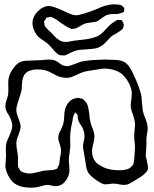

<svg xmlns="http://www.w3.org/2000/svg" viewBox="-20 -819 714 893"><path d="M645 -4Q634 5 603 23Q599 25 588.5 31.5Q578 38 569 40Q565 41 557 41Q551 41 543.5 40Q536 39 532 38Q522 35 509 35Q500 35 486 37Q472 39 463 38Q451 34 434 23Q431 21 416.5 10.5Q402 0 393 -12Q386 -22 383 -34Q380 -46 378.5 -58Q377 -70 376 -75L372 -99Q366 -127 366 -140Q366 -149 370 -163Q371 -167 372 -173Q373 -179 373 -187Q373 -203 364 -225Q361 -231 352 -244Q343 -257 342 -269Q342 -282 340 -286Q340 -286 335 -291L329 -296Q328 -296 328 -293L322 -281Q319 -273 317 -256L311 -228Q310 -222 308 -206Q306 -190 306 -176L307 -139Q307 -137 304 -110Q300 -86 300 -73Q300 -65 302 -51L303 -28Q303 -1 285 22.5Q267 46 240 47Q231 47 220 44Q216 43 211.5 42Q207 41 200 41Q193 41 182.5 44Q172 47 167 48Q146 54 124 54Q114 54 96 52Q66 48 46 33Q29 19 17 -5Q5 -29 5 -50Q5 -58 7 -74L8 -96L7 -128Q7 -142 10 -155Q14 -168 22 -184Q23 -187 30 -203.5Q37 -220 37 -237Q37 -252 23 -280Q21 -283 16 -291Q11 -299 8 -307.5Q5 -316 5 -324Q5 -339 12 -358Q13 -362 15 -368Q17 -374 18 -382Q19 -388 19 -400Q19 -407 18.5 -421.5Q18 -436 19 -447Q22 -477 45 -505Q59 -525 78 -532Q90 -537 117 -537Q131 -537 138 -538Q158 -538 169 -539Q175 -540 187.5 -541Q200 -542 209 -542Q224 -542 235 -538Q243 -535 254.5 -526.5Q266 -518 272 -515L286 -512L294 -511Q295 -511 307 -514Q314 -516 335 -524Q349 -530 357 -532Q372 -536 391 -537.5Q410 -539 416 -540Q450 -542 467 -542Q488 -542 498 -541Q501 -541 514.5 -540.5Q528 -540 539 -537.5Q550 -535 558 -531Q574 -521 585 -503Q596 -485 604 -466Q612 -447 616 -439Q634 -395 638 -371Q640 -351 640 -342Q642 -318 644 -305Q647 -289 655 -271Q666 -244 667 -224Q667 -211 664 -197Q663 -192 662 -185Q661 -178 661 -168V-147Q661 -133 660 -126Q658 -106 658 -94Q659 -88 663 -71Q668 -49 668 -42V-35Q668 -30 664.5 -25Q661 -20 659 -17ZM607 -151Q606 -157 605 -168Q604 -179 604 -188Q604 -197 606 -215Q608 -231 608 -240Q608 -247 606 -259Q603 -271 598 -287Q588 -313 588 -328Q588 -342 591 -355Q593 -373 593 -382Q593 -403 583 -425Q573 -447 557 -465Q541 -483 516 -491.5Q491 -500 466 -500Q455 -500 439.5 -497Q424 -494 415 -493Q410 -492 392 -489.5Q374 -487 359 -481Q346 -476 337 -471Q321 -464 311.5 -460.5Q302 -457 290 -457Q269 -457 248 -465Q239 -469 228 -475.5Q217 -482 210 -485Q187 -496 157 -496Q143 -496 137 -495Q114 -490 107 -485L99 -478Q98 -476 95.5 -474Q93 -472 92 -470Q91 -468 88 -460Q83 -447 82.5 -430.5Q82 -414 81 -405Q80 -395 76 -384Q74 -375 68 -357Q63 -344 59.5 -331Q56 -318 56 -307Q56 -293 66 -267Q76 -243 76 -229Q76 -219 67 -194Q61 -180 59 -172Q56 -162 56 -151Q56 -140 60 -116Q64 -96 64 -85Q64 -80 63.5 -71.5Q63 -63 64 -52V-45Q64 -41 67 -37.5Q70 -34 71 -32Q73 -26 77 -23Q79 -21 83.5 -19.5Q88 -18 90 -17Q103 -12 116 -12Q132 -12 162 -20Q176 -24 183 -25L204 -27Q224 -27 233 -30Q236 -31 239.5 -32Q243 -33 245 -35Q246 -35 248 -40L255 -54Q256 -59 257 -67Q258 -75 258 -79Q264 -105 264 -120Q264 -130 258 -148Q251 -166 251 -178Q251 -192 258 -206Q265 -220 267 -223Q277 -245 278 -268Q278 -273 279 -286Q280 -299 282 -309Q287 -328 299 -342.5Q311 -357 328 -361Q340 -364 342 -364Q346 -364 349 -363Q352 -362 354 -361Q359 -361 365 -359Q365 -359 373 -351L381 -342Q383 -340 384 -337.5Q385 -335 386 -333Q392 -317 396 -285Q397 -260 405 -236Q407 -231 413 -215Q419 -199 419 -184Q419 -176 417 -165.5Q415 -155 414 -151Q408 -129 408 -116Q408 -88 423 -68Q431 -57 452 -46Q477 -31 514 -28Q522 -27 537 -27Q548 -27 553 -28Q578 -32 586 -39Q586 -39 593 -46Q594 -48 596.5 -50Q599 -52 600 -54Q601 -56 601 -58.5Q601 -61 602 -63Q602 -66 603.5 -73Q605 -80 605 -88Q609 -130 607 -151ZM551 -686Q550 -683 543 -678Q540 -676 520 -663Q504 -655 497 -649Q492 -644 488 -639.5Q484 -635 480 -631Q473 -623 465 -615.5Q457 -608 449 -604Q437 -596 422 -593.5Q407 -591 377 -589Q372 -589 359.5 -588Q347 -587 339 -585Q327 -583 313.5 -576Q300 -569 295 -567Q292 -566 288.5 -564Q285 -562 280 -561H277L265 -562Q259 -562 256 -563Q256 -563 247 -569Q235 -578 223 -594L209 -609Q202 -617 184 -629Q166 -641 158 -648Q146 -661 138.5 -678Q131 -695 131 -712Q131 -718 133 -728Q137 -744 149 -759Q152 -763 168 -777Q172 -781 182 -785Q194 -791 207 -791Q219 -791 238 -784Q257 -777 276 -768Q292 -760 307.5 -754Q323 -748 332 -748Q347 -748 371 -756Q393 -762 433 -778Q440 -782 456 -788Q489 -799 513 -799Q519 -799 533 -797Q540 -797 543 -795Q546 -794 548 -791.5Q550 -789 552 -788Q558 -782 558 -782Q559 -781 558 -778Q557 -775 557 -774Q557 -773 557.5 -769.5Q558 -766 556 -764L549 -760Q534 -755 525 -754Q520 -754 502 -753.5Q484 -753 470 -746Q470 -746 452 -734Q439 -723 434 -721Q424 -716 401 -714Q381 -712 371 -708Q365 -705 356.5 -700Q348 -695 343 -692L333 -687Q331 -686 327 -686Q323 -686 321 -685L312 -684L305 -688Q291 -693 281 -701L261 -714Q243 -729 225 -737L217 -741Q215 -741 203 -738Q199 -738 197 -737Q195 -736 193 -732Q191 -728 190 -726Q185 -721 185 -719V-717Q185 -713 187 -709Q187 -701 188 -698L195 -690Q202 -681 218 -667Q223 -662 234 -650Q245 -638 257.5 -631Q270 -624 284 -624Q294 -624 307 -626.5Q320 -629 326 -630L352 -633Q392 -637 412 -643Q431 -648 443 -656Q459 -667 474 -685Q495 -708 509 -716Q512 -718 517 -721.5Q522 -725 525 -726Q528 -727 532 -726.5Q536 -726 538 -726Q545 -726 546 -725Q548 -724 548 -723Q548 -722 549 -721Q555 -711 556 -703Q553 -689 551 -686Z"/></svg>

Font: Rubik-Burned
Style: Regular
Weight: 400
Designer: NaN (generative design), Hubert & Fischer (Rubik source font outlines)
Foundry: NaN, Hubert & Fischer
Version: Version 1.000